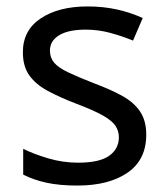

<svg xmlns="http://www.w3.org/2000/svg" viewBox="-20 -566 519 596"><path d="M434 -148Q434 -70 376 -30Q318 10 220 10Q164 10 123.5 1Q83 -8 52 -24V-104Q84 -88 129.5 -74.5Q175 -61 222 -61Q289 -61 319 -82.5Q349 -104 349 -140Q349 -160 338 -176Q327 -192 298.5 -208Q270 -224 217 -244Q165 -264 128 -284Q91 -304 71 -332Q51 -360 51 -404Q51 -472 106.5 -509Q162 -546 252 -546Q301 -546 343.5 -536.5Q386 -527 423 -510L393 -440Q359 -454 322 -464Q285 -474 246 -474Q192 -474 163.5 -456.5Q135 -439 135 -409Q135 -387 148 -371.5Q161 -356 191.5 -341.5Q222 -327 273 -307Q324 -288 360 -268Q396 -248 415 -219.5Q434 -191 434 -148Z"/></svg>

Font: Noto Sans Buhid
Style: Regular
Weight: 400
Designer: Monotype Design Team
Foundry: Monotype Imaging Inc.
Version: Version 2.001